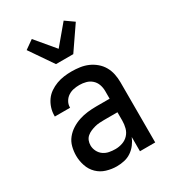

<svg xmlns="http://www.w3.org/2000/svg" viewBox="-189 -873 878 981"><g transform="rotate(-30 250.0 -382.5)"><path d="M208 8Q178 8 148 -1Q118 -10 96 -31.5Q74 -53 64 -83Q54 -113 54 -143Q54 -169 60.5 -194.5Q67 -220 83 -240Q99 -260 121 -274Q143 -288 167.5 -296Q192 -304 217.5 -307Q243 -310 269 -310H348V-355Q348 -375 341.5 -393.5Q335 -412 320.5 -425Q306 -438 287 -443Q268 -448 249 -448Q231 -448 214 -444.5Q197 -441 182.5 -431.5Q168 -422 159 -406.5Q150 -391 150 -374V-371H60V-376Q60 -399 67 -421Q74 -443 87 -461.5Q100 -480 119 -493Q138 -506 159.5 -514Q181 -522 203.5 -525Q226 -528 249 -528Q273 -528 297.5 -524.5Q322 -521 344 -511.5Q366 -502 385 -486Q404 -470 416 -449Q428 -428 433 -404Q438 -380 438 -355V0H348V-84Q340 -64 326 -45.5Q312 -27 293.5 -14.5Q275 -2 253 3Q231 8 208 8ZM246 -72Q267 -72 287.5 -79Q308 -86 322.5 -101.5Q337 -117 342.5 -138Q348 -159 348 -180V-230H269Q255 -230 241 -229Q227 -228 214 -224.5Q201 -221 188 -215.5Q175 -210 164.5 -201Q154 -192 149 -179Q144 -166 144 -152Q144 -134 152.5 -117Q161 -100 176 -89.5Q191 -79 209 -75.5Q227 -72 246 -72ZM199 -600 105 -737 156 -773 250 -661 344 -773 395 -737 301 -600Z"/></g></svg>

Font: Iosevka Medium
Style: Regular
Weight: 500
Monospace: yes
Designer: Belleve Invis
Foundry: Belleve Invis
Version: Version 32.5.0; ttfautohint (v1.8.4)